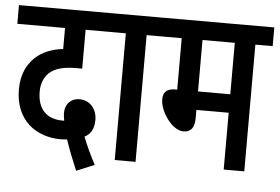

<svg xmlns="http://www.w3.org/2000/svg" viewBox="-49 -690 1191 818"><g transform="rotate(5 546.0 -281.0)"><path d="M304 60 381 28C361 -9 341 -52 327 -88C350 -100 367 -121 367 -163C367 -206 340 -245 292 -245C261 -245 231 -225 231 -179C231 -170 233 -159 235 -148C232 -148 230 -148 228 -148C162 -148 120 -185 120 -263C120 -300 133 -326 153 -345C178 -366 212 -376 269 -376H292V-542H414V-622H0V-542H204V-452C157 -447 114 -430 84 -401C53 -370 31 -329 31 -264C31 -133 121 -68 227 -68C236 -68 245 -69 254 -70C266 -33 285 15 304 60Z M553 -542H627V-622H402V-542H464V0H553Z M1018 -542H1092V-622H615V-542H703V-322H694C655 -322 643 -302 643 -276C643 -224 695 -147 745 -147C774 -147 792 -164 792 -208V-243H930V0H1018ZM930 -542V-322H792V-542Z"/></g></svg>

Font: Noto Sans Devanagari UI ExtraCondensed Medium
Style: Regular
Weight: 500
Width: 2
Designer: Jelle Bosma - Monotype Design Team
Foundry: Monotype Imaging Inc.
Version: Version 2.003